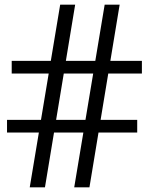

<svg xmlns="http://www.w3.org/2000/svg" viewBox="-20 -720 636 820"><path d="M172 80H107L237 -700H301ZM362 80H297L427 -700H491ZM566 -208V-154H10V-208ZM586 -460V-406H30V-460Z"/></svg>

Font: Minipax
Style: Regular
Weight: 400
Designer: Raphaël Ronot
Foundry: Velvetyne Type Foundry
Version: Version 1.000